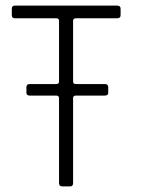

<svg xmlns="http://www.w3.org/2000/svg" viewBox="-20 -663 541 683"><path d="M230 0H201Q190 0 190 -12V-314Q190 -323 180 -323H86Q74 -323 74 -333V-353Q74 -364 86 -364H180Q190 -364 190 -373V-589Q190 -598 180 -598H33Q22 -598 22 -609V-632Q22 -643 33 -643H397Q409 -643 409 -632V-609Q409 -598 397 -598H250Q240 -598 240 -589V-373Q240 -364 250 -364H353Q365 -364 365 -353V-333Q365 -323 353 -323H250Q240 -323 240 -314V-12Q240 0 230 0Z"/></svg>

Font: Rajdhani
Style: Regular
Weight: 400
Designer: Satya Rajpurohit, Jyotish Sonowal
Foundry: Indian Type Foundry
Version: Version 1.201 February 1, 2022